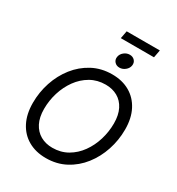

<svg xmlns="http://www.w3.org/2000/svg" viewBox="-241 -1198 1248 1356"><g transform="rotate(30 382.5 -520.5)"><path d="M341.3 9.8Q258.8 9.8 197.3 -25.4Q135.7 -60.5 101.8 -126.2Q67.9 -191.9 67.9 -283.2Q67.9 -369.6 94.7 -450.9Q121.6 -532.2 172.4 -596.7Q223.1 -661.1 294.4 -699.2Q365.7 -737.3 454.1 -737.3Q536.6 -737.3 597.7 -702.1Q658.7 -667 692.6 -601.6Q726.6 -536.1 726.6 -444.8Q726.6 -357.9 699.7 -276.6Q672.9 -195.3 622.3 -130.6Q571.8 -65.9 500.7 -28.1Q429.7 9.8 341.3 9.8ZM344.7 -76.2Q413.1 -76.2 467.3 -107.4Q521.5 -138.7 559.3 -191.4Q597.2 -244.1 616.9 -309.3Q636.7 -374.5 636.7 -442.4Q636.7 -510.7 613 -557.4Q589.4 -604 547.4 -627.7Q505.4 -651.4 450.7 -651.4Q382.3 -651.4 328.1 -620.1Q273.9 -588.9 235.8 -536.1Q197.8 -483.4 177.7 -418.5Q157.7 -353.5 157.7 -285.6Q157.7 -217.3 181.6 -170.7Q205.6 -124 247.8 -100.1Q290 -76.2 344.7 -76.2ZM472.2 -803.2Q447.3 -803.2 432.1 -820.3Q417 -837.4 420.9 -861.3Q424.8 -885.7 445.8 -902.6Q466.8 -919.4 491.7 -919.4Q517.1 -919.4 532.2 -902.6Q547.4 -885.7 543.5 -861.3Q539.6 -837.4 518.6 -820.3Q497.6 -803.2 472.2 -803.2ZM659.7 -1051.3 647.9 -988.8H377.4L389.2 -1051.3Z"/></g></svg>

Font: Inter
Style: Italic
Weight: 400
Italic angle: -9.3988°
Designer: Rasmus Andersson
Foundry: rsms
Version: Version 4.001;git-66647c0bb